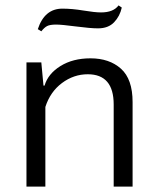

<svg xmlns="http://www.w3.org/2000/svg" viewBox="-20 -691 585 711"><path d="M431 -663Q424 -631 402.5 -608.5Q381 -586 343 -586Q315 -586 261.5 -593Q208 -600 188 -600Q165 -600 154.5 -594.5Q144 -589 133 -575L120 -583Q145 -659 211 -659Q247 -659 289 -652Q331 -645 354 -645Q400 -645 419 -671ZM471 0H401V-304Q401 -416 305 -416Q253 -416 209.5 -383.5Q166 -351 148 -295V0H78V-460H133L141 -374H145Q158 -418 204 -446.5Q250 -475 315 -475Q385 -475 428 -436.5Q471 -398 471 -313Z"/></svg>

Font: Quattrocento Sans
Style: Regular
Weight: 400
Designer: Pablo Impallari
Foundry: Pablo Impallari, Igino Marini, Brenda Gallo
Version: Version 2.000